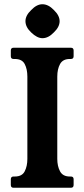

<svg xmlns="http://www.w3.org/2000/svg" viewBox="-20 -885 398 905"><path d="M250 -136Q250 -102 263 -77.5Q276 -53 309 -53H314Q327 -53 327 -40V-13Q327 0 314 0H44Q31 0 31 -13V-40Q31 -53 44 -53H50Q84 -53 96.5 -77.5Q109 -102 109 -136V-524Q109 -559 96.5 -583Q84 -607 50 -607H44Q31 -607 31 -620V-647Q31 -660 44 -660H314Q327 -660 327 -647V-620Q327 -607 314 -607H309Q276 -607 263 -583Q250 -559 250 -524ZM179.8 -865Q208 -865 233.8 -837.8Q261 -812 261 -785Q261 -758 233.8 -732.2Q208 -705 180.1 -705Q154.9 -705 127 -732Q100 -757.3 100 -785.3Q100 -812 127.2 -837.8Q153 -865 179.8 -865Z"/></svg>

Font: Young Serif Light
Style: Regular
Weight: 300
Designer: Bastien Sozeau
Foundry: NBR — Bastien Sozeau
Version: Version 5.001